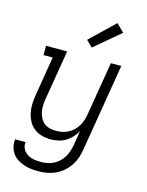

<svg xmlns="http://www.w3.org/2000/svg" viewBox="-142 -859 884 1158"><g transform="rotate(15 300.0 -280.5)"><path d="M215 213Q191 213 167.5 210.5Q144 208 122.5 200.5Q101 193 82 181Q63 169 50 151Q37 133 31.5 110Q26 87 29 63H94Q92 78 96 92.5Q100 107 109 118Q118 129 130 136.5Q142 144 156 148Q170 152 185 153.5Q200 155 215 155Q235 155 255 151Q275 147 293.5 137.5Q312 128 327.5 113Q343 98 353.5 80Q364 62 370 42.5Q376 23 380 3L394 -86Q382 -64 365 -45.5Q348 -27 326.5 -14.5Q305 -2 281.5 3Q258 8 235 8Q206 8 179 0.5Q152 -7 131 -23.5Q110 -40 97 -64Q84 -88 78.5 -115Q73 -142 74 -170.5Q75 -199 80 -228L120 -472H63V-530H195L143 -218Q140 -198 139 -177.5Q138 -157 142 -138Q146 -119 155 -101.5Q164 -84 178.5 -72Q193 -60 212.5 -55Q232 -50 252 -50Q252 -50 252.5 -50Q253 -50 253 -50Q272 -50 291 -53.5Q310 -57 328 -66.5Q346 -76 361 -90Q376 -104 386.5 -121Q397 -138 403 -157Q409 -176 412 -195L468 -530H533L443 13Q439 40 430.5 66Q422 92 406.5 116Q391 140 369 159.5Q347 179 321.5 191Q296 203 269 208Q242 213 215 213ZM332 -591 293 -629 444 -774 492 -726Z"/></g></svg>

Font: Iosevka Curly Slab LtEx
Style: Italic
Weight: 300
Width: 7
Italic angle: -9°
Monospace: yes
Designer: Belleve Invis
Foundry: Belleve Invis
Version: Version 11.1.0; ttfautohint (v1.8.3)